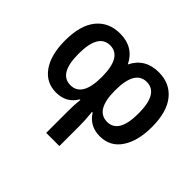

<svg xmlns="http://www.w3.org/2000/svg" viewBox="-179 -775 1236 1236"><g transform="rotate(45 439.5 -156.5)"><path d="M380 238H500V50Q500 3 493 -66H499Q546 10 639 10Q733 10 784 -66.5Q835 -143 835 -270Q835 -407 776.5 -479Q718 -551 617 -551Q492 -551 440 -445Q388 -551 265 -551Q162 -551 103.5 -479Q45 -407 45 -269Q45 -138 97.5 -64Q150 10 241 10Q335 10 380 -67H386Q382 -36 381 -7Q380 22 380 50ZM273 -89Q167 -89 167 -269Q167 -452 273 -452Q379 -452 379 -269Q379 -89 273 -89ZM607 -89Q500 -89 500 -269Q500 -452 606 -452Q712 -452 712 -270Q712 -89 607 -89Z"/></g></svg>

Font: Noto Sans Georgian SemiCondensed Semi
Style: Regular
Weight: 600
Width: 4
Designer: Monotype Design Team
Foundry: Monotype Imaging Inc.
Version: Version 1.901